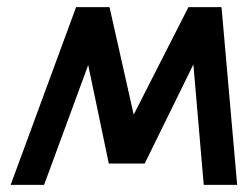

<svg xmlns="http://www.w3.org/2000/svg" viewBox="-20 -520 696 540"><path d="M286 -60H387L288 -500H194ZM10 0H104L288 -500H194ZM553 0H647L603 -500H510ZM286 -60H387L603 -500H510Z"/></svg>

Font: Unageo
Style: Medium-Italic
Weight: 500
Designer: Richard Sepsi
Foundry: Richard Sepsi
Version: Version 2.000